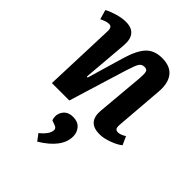

<svg xmlns="http://www.w3.org/2000/svg" viewBox="-227 -650 1057 1057"><g transform="rotate(45 301.5 -121.0)"><path d="M596.2 -33.2Q577.6 -16.6 537.1 -1.2Q496.6 14.2 463.9 14.2Q369.1 14.2 377 -82L401.9 -362.8Q404.3 -397.5 400.1 -410.6Q396 -423.8 377 -423.8Q355 -423.8 344.5 -405.8Q334 -387.7 318.4 -337.4Q315.4 -328.1 314 -323.2L214.8 0H79.1L94.2 -417Q95.2 -435.1 89.8 -444.1Q84.5 -453.1 70.8 -453.1Q64.5 -453.1 57.1 -451.4Q49.8 -449.7 45.2 -448Q40.5 -446.3 31.5 -442.4Q22.5 -438.5 19 -437L2.9 -492.2Q22.9 -503.9 60.1 -515.4Q97.2 -526.9 128.9 -526.9Q220.7 -526.9 211.9 -424.8L189.9 -162.1L196.8 -160.2L259.8 -375Q283.2 -454.6 316.9 -490.7Q350.6 -526.9 411.1 -526.9Q476.1 -526.9 504.9 -488.5Q533.7 -450.2 527.8 -382.8L505.9 -107.9Q503.4 -84.5 508.1 -74.7Q512.7 -64.9 528.8 -64.9Q546.9 -64.9 574.2 -82ZM250 285.2Q370.1 212.4 370.1 125Q370.1 93.3 350.3 71Q330.6 48.8 294.9 48.8Q251.5 48.8 232.7 78.6Q213.9 108.4 226.1 143.1L254.9 153.8Q271 159.7 271 173.8Q271 207 221.2 247.1Z"/></g></svg>

Font: Literata Book
Style: Bold Italic
Weight: 700
Italic angle: -3°
Designer: Latin by Veronika Burian and Jose Scaglione. Greek by Irene Vlachou. Cyrillic by Vera Evstafieva
Foundry: TypeTogether
Version: Version 1.003;PS 001.003;hotconv 1.0.88;makeotf.lib2.5.64775